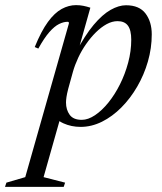

<svg xmlns="http://www.w3.org/2000/svg" viewBox="-108 -485 632 749"><path d="M158 -138Q153 -118.5 151.2 -105.8Q149.5 -93 149.5 -85Q149.5 -57 163.8 -37.2Q178 -17.5 211 -17.5Q235.5 -17.5 262.5 -35.5Q289.5 -53.5 314.8 -84.8Q340 -116 360 -156Q380 -196 392 -240.8Q404 -285.5 404 -330Q404 -367.5 391 -385Q378 -402.5 350.5 -402.5Q329.5 -402.5 308 -390.8Q286.5 -379 266 -358.8Q245.5 -338.5 227.8 -313Q210 -287.5 197 -259.5Q184 -231.5 176.5 -205ZM94.5 -44.5 131.5 -39.5 62 206 146 227.5 140.5 244H-88.5L-83 227.5L-9.5 206L160.5 -392.5Q161.5 -396 160.2 -398Q159 -400 155.5 -400Q140 -400 122.2 -391.2Q104.5 -382.5 84.5 -359.8Q64.5 -337 41.5 -295.5L27.5 -301.5Q53 -364 79 -399.5Q105 -435 132.5 -450Q160 -465 188.5 -465Q204 -465 217.5 -462.2Q231 -459.5 244.5 -455L192 -268.5L187 -278.5Q223 -347 257.2 -387.8Q291.5 -428.5 323.5 -446.5Q355.5 -464.5 383.5 -464.5Q435.5 -464.5 459.8 -432.2Q484 -400 484 -351Q484 -297.5 469 -245.2Q454 -193 427.2 -147Q400.5 -101 365.5 -65.8Q330.5 -30.5 289.8 -10.2Q249 10 206.5 10Q170 10 139.2 -4Q108.5 -18 94.5 -44.5Z"/></svg>

Font: Newsreader 36pt
Style: Italic
Weight: 400
Italic angle: -17°
Designer: Hugues Gentile
Foundry: Production Type
Version: Version 1.003